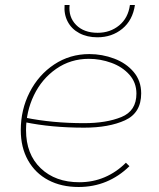

<svg xmlns="http://www.w3.org/2000/svg" viewBox="-20 -740 634 767"><path d="M63 -220Q63 -302 98.5 -371.5Q134 -441 196.5 -482.5Q259 -524 337 -524Q388 -524 436 -506Q484 -488 514 -452.5Q544 -417 544 -367Q544 -289 479.5 -259.5Q415 -230 316 -230Q185 -230 79 -252L81 -270Q189 -248 316 -248Q405 -248 465 -272.5Q525 -297 525 -366Q525 -410 497 -441.5Q469 -473 425 -489Q381 -505 335 -505Q262 -505 204.5 -465Q147 -425 115.5 -359.5Q84 -294 84 -220Q84 -124 142.5 -68Q201 -12 297 -12Q351 -12 398 -32Q445 -52 483 -90L497 -76Q455 -35 404 -14Q353 7 294 7Q225 7 173 -20.5Q121 -48 92 -99.5Q63 -151 63 -220ZM238 -720H258Q253 -672 284 -640.5Q315 -609 370 -609Q420 -609 456 -638.5Q492 -668 499 -720H519Q510 -659 468.5 -625Q427 -591 369 -591Q328 -591 297 -607.5Q266 -624 250.5 -653.5Q235 -683 238 -720Z"/></svg>

Font: Fixel Italic Variable Display Thin
Style: Italic
Weight: 100
Italic angle: -10°
Designer: AlfaBravo + MacPaw
Foundry: Kyrylo Tkachov, Marchela Mozhyna, Serhii Makarenko, Maria Weinstein, Zakhar Kryvoshyya
Version: Version 1.210;Glyphs 3.2 (3217)